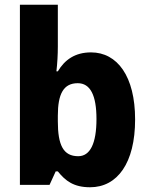

<svg xmlns="http://www.w3.org/2000/svg" viewBox="-20 -780 631 810"><path d="M224 -583V-760H64V0H189L215 -57H224C256 -17 291 10 360 10C475 10 550 -92 550 -276C550 -458 475 -559 364 -559C297 -559 253 -528 224 -479H218C222 -514 224 -550 224 -583ZM308 -429C361 -429 387 -378 387 -278C387 -174 360 -121 310 -121C247 -121 224 -168 224 -268V-292C224 -384 248 -429 308 -429Z"/></svg>

Font: Noto Sans Myanmar UI SemiCondensed ExtraBold
Style: Regular
Weight: 800
Width: 4
Designer: Monotype Design Team
Foundry: Monotype Imaging Inc.
Version: Version 2.103